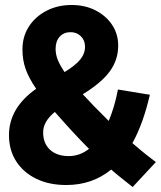

<svg xmlns="http://www.w3.org/2000/svg" viewBox="-20 -731 645 770"><path d="M246 11Q177 11 125.5 -14Q74 -39 45 -84Q16 -129 16 -189Q16 -298 125 -375Q95 -419 82.5 -455Q70 -491 70 -533Q70 -584 95.5 -624Q121 -664 166 -687.5Q211 -711 267 -711Q321 -711 363 -689.5Q405 -668 429.5 -631.5Q454 -595 454 -548Q454 -491 420.5 -445Q387 -399 312 -353Q353 -308 416 -246Q427 -272 436.5 -303.5Q446 -335 453 -372L581 -351Q554 -234 511 -157Q547 -126 568 -109.5Q589 -93 605 -81L512 19Q487 -1 465.5 -18Q444 -35 426 -51Q350 11 246 11ZM203 -535Q203 -513 211.5 -491.5Q220 -470 239 -442Q283 -469 302 -492.5Q321 -516 321 -544Q321 -569 304.5 -585.5Q288 -602 263 -602Q236 -602 219.5 -584Q203 -566 203 -535ZM153 -200Q153 -156 180.5 -130.5Q208 -105 256 -105Q300 -105 337 -134Q304 -167 269.5 -204.5Q235 -242 200 -282Q153 -244 153 -200Z"/></svg>

Font: Red Hat Mono
Style: Bold
Weight: 700
Monospace: yes
Designer: Pentagram, MCKL
Foundry: Pentagram, MCKL
Version: Version 1.023; ttfautohint (v1.8.3)